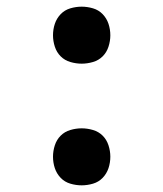

<svg xmlns="http://www.w3.org/2000/svg" viewBox="-20 -548 490 576"><path d="M225 8Q208 8 191 3Q174 -2 162 -14.5Q150 -27 144.5 -43.5Q139 -60 139 -78Q139 -95 144.5 -112Q150 -129 162 -141Q174 -153 191 -158Q208 -163 225 -163Q242 -163 259 -158Q276 -153 288 -141Q300 -129 305.5 -112Q311 -95 311 -78Q311 -60 305.5 -43.5Q300 -27 288 -14.5Q276 -2 259 3Q242 8 225 8ZM225 -357Q208 -357 191 -362Q174 -367 162 -379Q150 -391 144.5 -408Q139 -425 139 -442Q139 -460 144.5 -476.5Q150 -493 162 -505.5Q174 -518 191 -523Q208 -528 225 -528Q242 -528 259 -523Q276 -518 288 -505.5Q300 -493 305.5 -476.5Q311 -460 311 -442Q311 -425 305.5 -408Q300 -391 288 -379Q276 -367 259 -362Q242 -357 225 -357Z"/></svg>

Font: Iosevka Aile Medium
Style: Regular
Weight: 500
Designer: Belleve Invis
Foundry: Belleve Invis
Version: Version 27.3.5; ttfautohint (v1.8.4)